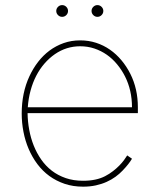

<svg xmlns="http://www.w3.org/2000/svg" viewBox="-20 -710 617 742"><path d="M93.8 -415.5Q107.6 -445.3 127.1 -470.7Q146.7 -496.1 171.5 -514.6Q196.4 -533 226 -543.5Q255.7 -554 289.8 -554Q322.4 -554 351.4 -544.6Q380.3 -535.2 404.8 -518.1Q429.3 -501.1 449.2 -477.3Q469.1 -453.5 483.7 -424.7Q512.8 -366.8 512.8 -295.5V-272.7H86.6Q87 -240.4 92.9 -208.5Q98.7 -176.5 110.3 -147.5Q121.8 -118.6 139.2 -93.6Q156.6 -68.5 180.4 -50.2Q204.2 -32 234.2 -21.7Q264.2 -11.4 301.1 -11.4Q351.9 -11.4 386 -29.1Q403.1 -38 416.7 -48.7Q430.4 -59.3 440.9 -70Q451.3 -80.6 459 -90.9Q466.6 -101.2 471.6 -109.4L490.1 -96.6Q478 -76 453.8 -50.8Q441.8 -38 426.3 -26.8Q410.9 -15.6 392 -7.1Q373.2 1.4 350.5 6.4Q327.8 11.4 301.1 11.4Q262.4 11.4 229.8 0.4Q197.1 -10.7 170.6 -30Q144.2 -49.4 124.3 -76Q104.4 -102.6 90.9 -134.1Q77.4 -165.5 70.7 -200.5Q63.9 -235.4 63.9 -271.3Q63.9 -351.6 93.8 -415.5ZM490.1 -295.5Q490.1 -361.2 463.1 -414.8Q450.3 -440 432.5 -461.5Q414.8 -483 392.8 -498.4Q370.7 -513.8 344.8 -522.5Q318.9 -531.2 289.8 -531.2Q236.5 -531.2 192.1 -500.7Q170.1 -485.4 151.8 -464.3Q133.5 -443.2 120 -417.1Q106.5 -391 98.2 -360.3Q89.8 -329.5 87.4 -295.5ZM333.8 -667.6Q333.8 -676.8 340.6 -683.6Q347.3 -690.3 356.5 -690.3Q365.8 -690.3 372.5 -683.6Q379.3 -676.8 379.3 -667.6Q379.3 -658.4 372.5 -651.6Q365.8 -644.9 356.5 -644.9Q347.3 -644.9 340.6 -651.6Q333.8 -658.4 333.8 -667.6ZM197.4 -667.6Q197.4 -676.8 204.2 -683.6Q210.9 -690.3 220.2 -690.3Q229.4 -690.3 236.2 -683.6Q242.9 -676.8 242.9 -667.6Q242.9 -658.4 236.2 -651.6Q229.4 -644.9 220.2 -644.9Q210.9 -644.9 204.2 -651.6Q197.4 -658.4 197.4 -667.6Z"/></svg>

Font: Inter P Thin
Style: Regular
Weight: 100
Designer: Rasmus Andersson
Foundry: rsms
Version: Version 3.018;git-588b23468